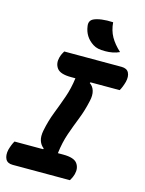

<svg xmlns="http://www.w3.org/2000/svg" viewBox="-141 -1014 825 1094"><g transform="rotate(15 271.5 -467.0)"><path d="M382 0H44Q13 0 2 -21.5Q-9 -43 -2 -76Q7 -109 20 -131H189L191 -136Q172 -150 164 -174Q156 -198 163 -234Q175 -294 195.5 -346.5Q216 -399 235 -453Q254 -507 262 -569H236Q172 -569 152.5 -596Q133 -623 143 -660Q147 -674 151.5 -683Q156 -692 161 -700H499Q531 -700 542 -678.5Q553 -657 545 -624Q536 -591 523 -569H351L348 -564Q368 -551 375.5 -526Q383 -501 375 -466Q362 -406 341.5 -354.5Q321 -303 302.5 -250Q284 -197 276 -131H308Q371 -131 390.5 -104.5Q410 -78 400 -40Q396 -27 391.5 -17.5Q387 -8 382 0ZM387 -933Q391 -885 411 -849.5Q431 -814 469 -779Q450 -770 429 -766Q408 -762 386 -762Q360 -762 343.5 -765.5Q327 -769 313 -778Q260 -812 252 -874Q247 -905 272 -918Q290 -927 320 -931Q350 -935 387 -933Z"/></g></svg>

Font: Recursive Sn Csl St
Style: Bold Italic
Weight: 700
Italic angle: -15°
Version: Version 1.079;hotconv 1.0.112;makeotfexe 2.5.65598; ttfautoh